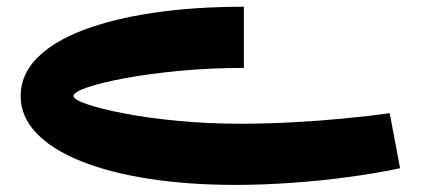

<svg xmlns="http://www.w3.org/2000/svg" viewBox="-20 -307 1233 558"><path d="M664.7 230.4Q528.1 230.4 413.8 212.7Q299.4 195 215.6 161.5Q131.7 128 85.9 80Q40 32 40 -28Q40 -89.6 87.1 -137.8Q134.1 -186 221 -219.2Q307.9 -252.4 426.5 -269.9Q545.1 -287.4 688.7 -287.4V-109.6Q590 -109.6 500.6 -101Q411.1 -92.4 341.9 -79.5Q272.7 -66.6 233.1 -52.8Q193.6 -39 193.6 -28Q193.6 -17.6 233.3 -4Q273 9.6 341.2 22.7Q409.4 35.9 496.7 44.2Q584 52.6 680.1 52.6Q749.4 52.6 827.1 48.6Q904.7 44.6 979.1 37.4Q1053.4 30.3 1112.6 21.9L1142.7 181.9Q1078.1 195.9 995.7 207.1Q913.3 218.4 827.1 224.4Q740.9 230.4 664.7 230.4Z"/></svg>

Font: Alexandria
Style: Regular
Weight: 400
Designer: Mohamed Gaber
Foundry: Kief Type Foundry
Version: Version 5.100